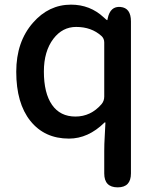

<svg xmlns="http://www.w3.org/2000/svg" viewBox="-20 -584 670 827"><path d="M487 223Q429 223 429 163V67Q429 36 431 5L434 -54Q434 -59 430 -56Q360 13 277 13Q172 13 111 -63Q50 -139 50 -275Q50 -404 122 -486Q190 -564 286 -564Q368 -564 427 -509Q440 -497 441.5 -497Q443 -497 444 -505Q455 -558 499 -554Q544 -550 544 -492V163Q544 223 487 223ZM417 -135Q429 -149 429 -168V-401Q429 -418 417 -429Q374 -468 308 -468Q249 -468 210 -417Q169 -363 169 -276Q169 -183 204 -132.5Q239 -82 305 -82Q371 -82 417 -135Z"/></svg>

Font: Resource Han Rounded CN Medium
Style: Regular
Weight: 500
Designer: Cyano Hao (round all glyphs); Ryoko NISHIZUKA 西塚涼子 (kana, bopomofo & ideographs); Paul D. Hunt (Latin, Greek & Cyrillic)
Foundry: Cyano Hao
Version: 0.990